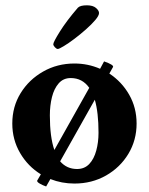

<svg xmlns="http://www.w3.org/2000/svg" viewBox="-20 -671 551 709"><path d="M150.4 17.6Q138.7 13.7 127.4 7.3Q116.2 1 117.2 -3.9L130.9 -27.3Q83 -56.6 54.2 -106Q25.4 -155.3 25.4 -214.8Q25.4 -277.3 56.2 -327.1Q86.9 -377 139.2 -406.7Q191.4 -436.5 254.9 -436.5Q304.7 -436.5 349.6 -417L364.3 -444.3Q400.4 -431.6 397.5 -423.8L383.8 -399.4Q429.7 -369.1 457 -321.3Q484.4 -273.4 484.4 -214.8Q484.4 -153.3 454.1 -103Q423.8 -52.7 371.6 -22.9Q319.3 6.8 254.9 6.8Q208 6.8 166 -9.8ZM164.1 -245.1Q164.1 -165 180.7 -117.2L309.6 -346.7Q284.2 -382.8 241.2 -382.8Q213.9 -382.8 196.8 -363.3Q179.7 -343.8 171.9 -312.5Q164.1 -281.2 164.1 -245.1ZM264.6 -46.9Q292 -46.9 309.6 -65.4Q327.1 -84 335.4 -114.7Q343.8 -145.5 343.8 -180.7Q343.8 -255.9 330.1 -302.7L202.1 -75.2Q226.6 -46.9 264.6 -46.9ZM193.4 -490.2Q188.5 -490.2 182.6 -496.6Q176.8 -502.9 176.8 -507.8Q176.8 -515.6 201.2 -554.7Q225.6 -593.8 267.6 -642.6Q276.4 -651.4 300.8 -651.4Q323.2 -651.4 334.5 -641.6Q345.7 -631.8 345.7 -623Q345.7 -613.3 332 -597.2Q318.4 -581.1 297.4 -562.5Q276.4 -543.9 254.4 -527.3Q232.4 -510.7 215.3 -500.5Q198.2 -490.2 193.4 -490.2Z"/></svg>

Font: Crimson Text Bold
Style: Bold
Weight: 700
Designer: Sebastian Kosch
Foundry: Sebastian Kosch
Version: Version 1.10 July 1, 2025